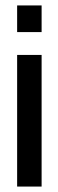

<svg xmlns="http://www.w3.org/2000/svg" viewBox="-20 -686 215 706"><path d="M133 0H43V-484H133ZM133 -568H43V-666H133Z"/></svg>

Font: Gamestation Display
Style: Regular
Weight: 400
Designer: Jonas Hecksher
Foundry: Jonas Hecksher, Playtypeª, e-types AS
Version: Version 1.003